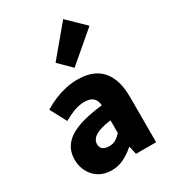

<svg xmlns="http://www.w3.org/2000/svg" viewBox="-228 -1067 1063 1195"><g transform="rotate(-30 303.0 -469.5)"><path d="M216 14Q164 14 126 -9.5Q88 -33 67.5 -72.5Q47 -112 47 -159Q47 -249 122 -299.5Q197 -350 363 -368Q361 -391 352 -407.5Q343 -424 324.5 -432.5Q306 -441 277 -441Q243 -441 207 -428Q171 -415 128 -391L66 -508Q104 -531 143.5 -547.5Q183 -564 225 -573.5Q267 -583 311 -583Q385 -583 436 -555Q487 -527 514 -469.5Q541 -412 541 -323V0H396L384 -57H379Q344 -26 303.5 -6Q263 14 216 14ZM277 -124Q304 -124 324 -136Q344 -148 363 -169V-260Q308 -253 275.5 -240Q243 -227 229.5 -210Q216 -193 216 -173Q216 -148 232.5 -136Q249 -124 277 -124ZM333 -655 246 -741 423 -953 544 -835Z"/></g></svg>

Font: Noto Sans HK Thin Black
Style: Regular
Weight: 900
Version: Version 2.004-H2;hotconv 1.0.118;makeotfexe 2.5.65603